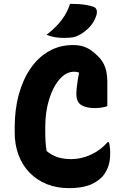

<svg xmlns="http://www.w3.org/2000/svg" viewBox="-20 -953 640 993"><path d="M336 20Q273 20 221.5 -1Q170 -22 133 -60Q96 -98 76 -151Q56 -204 56 -268V-294Q56 -387 77.5 -465Q99 -543 138.5 -600Q178 -657 233.5 -688.5Q289 -720 357 -720Q386 -720 408 -713.5Q430 -707 448.5 -694.5Q467 -682 484 -665Q504 -646 515 -625Q526 -604 530.5 -581Q535 -558 535 -531Q535 -498 535 -465.5Q535 -433 535 -404Q524 -400 507.5 -397Q491 -394 471 -394Q425 -394 400 -410Q375 -426 375 -466Q375 -482 377 -501.5Q379 -521 383.5 -547.5Q388 -574 395 -609L404 -569Q392 -577 383 -579.5Q374 -582 363 -582Q322 -582 288 -543Q254 -504 234 -439Q214 -374 214 -295V-277Q214 -246 215.5 -221Q217 -196 221 -172Q247 -150 278 -140Q309 -130 349 -130Q399 -130 449 -152.5Q499 -175 537 -218H543Q545 -211 546.5 -204Q548 -197 548.5 -189.5Q549 -182 549.5 -175Q550 -168 550 -162Q550 -114 536.5 -83.5Q523 -53 506 -36Q489 -19 465 -6Q441 7 409 13.5Q377 20 336 20ZM342 -933Q369 -933 390.5 -931.5Q412 -930 430 -926.5Q448 -923 463 -918Q477 -913 480 -900.5Q483 -888 478 -872Q472 -854 463.5 -840Q455 -826 444.5 -814.5Q434 -803 421 -792.5Q408 -782 392 -773Q374 -763 356.5 -760Q339 -757 311 -757Q295 -757 280 -758.5Q265 -760 251 -763.5Q237 -767 221 -773Q252 -797 275 -821.5Q298 -846 315 -873.5Q332 -901 342 -933Z"/></svg>

Font: Recursive Casual ExtraBold
Style: Regular
Weight: 800
Version: Version 1.047